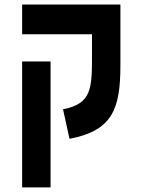

<svg xmlns="http://www.w3.org/2000/svg" viewBox="-20 -606 626 851"><path d="M513.7 -585.9H78.1V-454.1H387.7V-367.2C387.7 -213.4 387.7 -147 259.3 -121.6L288.1 9.3C480.5 -27.3 513.7 -125.5 513.7 -318.4ZM204.1 224.6V-333.5H78.1V224.6Z"/></svg>

Font: Cascadia Code
Style: Bold
Weight: 700
Monospace: yes
Designer: Aaron Bell
Foundry: Saja Typeworks
Version: Version 2404.023